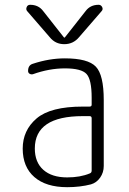

<svg xmlns="http://www.w3.org/2000/svg" viewBox="-20 -775 540 805"><path d="M327.1 -288.1Q126 -288.1 126 -152.3Q126 -94.7 161.6 -63Q197.3 -31.2 261.7 -31.2Q316.4 -31.2 356.4 -47.9Q364.3 -50.8 364.3 -59.6V-279.3Q364.3 -288.1 355.5 -288.1ZM261.7 9.8Q172.9 9.8 124 -32.7Q75.2 -75.2 75.2 -151.9Q75.2 -228.5 133.3 -278.3Q191.4 -328.1 327.1 -328.1H355.5Q364.3 -328.1 364.3 -335.9V-365.2Q364.3 -441.4 342.8 -464.8Q321.3 -488.3 252 -488.3Q186.5 -488.3 118.2 -463.9Q110.4 -461.9 104 -465.8Q97.7 -469.7 97.7 -477.5Q97.7 -502 118.2 -507.8Q186.5 -530.3 252 -530.3Q348.6 -530.3 381.8 -495.6Q415 -460.9 415 -355.5V-79.1Q415 -51.8 399.9 -30.3Q384.8 -8.8 361.3 -2Q315.4 9.8 261.7 9.8ZM393.6 -754.9Q403.3 -754.9 408.2 -745.6Q413.1 -736.3 406.2 -728.5L311.5 -619.1Q287.1 -589.8 249.5 -589.8Q211.9 -589.8 188.5 -619.1L93.8 -728.5Q87.9 -735.4 91.8 -745.1Q95.7 -754.9 106.4 -754.9Q141.6 -754.9 161.1 -728.5L248 -618.2Q249 -617.2 250 -617.2L252 -618.2L338.9 -728.5Q358.4 -754.9 393.6 -754.9Z"/></svg>

Font: Rounded-X Mgen+ 1mn light
Style: Regular
Weight: 200
Designer: [Source Han Sans]
Ryoko NISHIZUKA  (kana & ideographs); Paul D. Hunt (Latin, Greek & Cyrillic); Wenlong ZHANG  (bopomofo
Version: Version 1.059.20150602